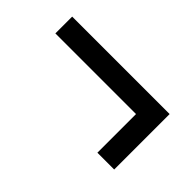

<svg xmlns="http://www.w3.org/2000/svg" viewBox="-38 -694 808 808"><g transform="rotate(45 366.5 -290.0)"><path d="M539 -125V-355H59V-455H639V-125Z"/></g></svg>

Font: M PLUS 2 Thin Medium
Style: Regular
Weight: 500
Version: Version 1.001